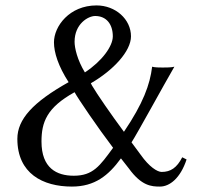

<svg xmlns="http://www.w3.org/2000/svg" viewBox="-20 -678 750 708"><path d="M437 -192C391 -254 337 -332 319 -363L315 -371C398 -419 463 -489 463 -544C463 -607 406 -658 336 -658C236 -658 179 -581 179 -522C179 -484 195 -434 233 -375C101 -301 44 -238 44 -166C44 -38 138 10 245 10C330 10 380 -31 426 -94L455 -57C502 8 539 10 570 10C605 10 645 -20 668 -90L652 -98C632 -59 609 -44 576 -44C560 -44 530 -63 499 -107L465 -153C487 -187 584 -365 623 -432C613 -429 590 -429 580 -429C570 -429 551 -429 541 -432C533 -366 508 -297 437 -192ZM255 -338C266 -317 340 -208 397 -133C348 -66 323 -30 252 -30C189 -30 133 -58 133 -156C133 -227 152 -281 255 -338ZM293 -411C265 -457 255 -501 255 -524C255 -590 305 -619 331 -619C372 -619 396 -589 396 -544C396 -508 357 -453 293 -411Z"/></svg>

Font: Libertinus Sans
Style: Regular
Weight: 400
Designer: Philipp H. Poll, Khaled Hosny
Foundry: Caleb Maclennan
Version: Version 7.050;RELEASE